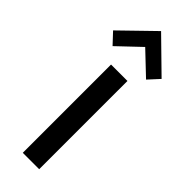

<svg xmlns="http://www.w3.org/2000/svg" viewBox="-275 -786 803 803"><g transform="rotate(45 126.5 -384.5)"><path d="M78 0V-522H175V0ZM-17 -629 127 -769 270 -629 226 -581 127 -675 28 -581Z"/></g></svg>

Font: Oxanium Medium
Style: Regular
Weight: 500
Designer: Severin Meyer
Version: Version 1.001